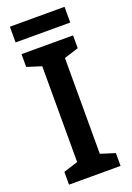

<svg xmlns="http://www.w3.org/2000/svg" viewBox="-163 -927 680 987"><g transform="rotate(-20 176.5 -433.5)"><path d="M326 -867H27V-781H326ZM317 0V-70L238 -95V-619L317 -644V-714H35V-644L114 -619V-95L35 -70V0Z"/></g></svg>

Font: Noto Sans Myanmar UI SemiCondensed SemiBold
Style: Regular
Weight: 600
Width: 4
Designer: Monotype Design Team
Foundry: Monotype Imaging Inc.
Version: Version 2.103